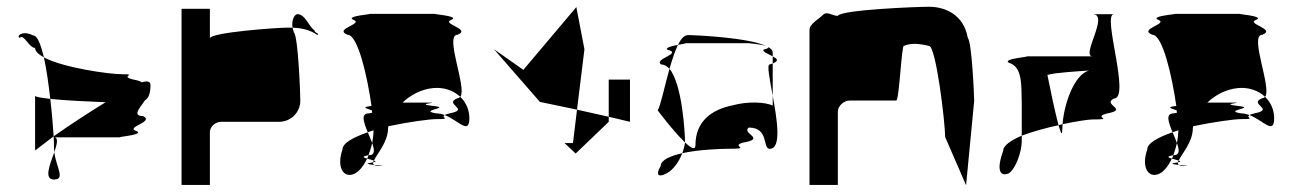

<svg xmlns="http://www.w3.org/2000/svg" viewBox="-20 -736 3833 569"><path d="M39 -624C51 -636 66 -594 84 -594C84 -584 94 -575 110 -566C101 -604 91 -631 78 -631C45 -648 27 -627 39 -624ZM84 -290C84 -290 106 -307 139 -332C137 -361 134 -401 129 -443C104 -446 87 -448 84 -452ZM110 -566C165 -536 302 -516 342 -516C395 -516 322 -510 386 -498C394 -496 398 -494 400 -492C416 -497 426 -495 426 -484C426 -458 420 -445 409 -438C398 -420 369 -392 404 -392C440 -374 346 -359 386 -347C409 -335 307 -329 342 -329H140C154 -329 149 -309 141 -285C141 -289 140 -292 140 -296C140 -303 140 -316 139 -332C180 -361 239 -400 293 -433C245 -435 174 -438 129 -443C124 -486 118 -531 110 -566ZM140 -204C175 -204 146 -241 141 -285C128 -249 109 -204 140 -204Z M518 -188H602V-344C602 -360 617 -375 636 -375H807C842 -375 870 -403 870 -438C870 -454 864 -627 851 -640C849 -645 848 -650 847 -654H829C801 -654 602 -640 602 -622V-710H518ZM847 -654C843 -678 854 -694 861 -694C885 -694 893 -660 912 -646C912 -638 927 -638 921 -632C900 -647 875 -653 847 -654Z M995 -293C977 -242 997 -208 1028 -220C1043 -226 1057 -243 1068 -266C1057 -269 1050 -272 1072 -276C1076 -287 1080 -299 1083 -312C1079 -322 1075 -333 1070 -344C1027 -329 995 -312 995 -293ZM1010 -633C967 -650 1058 -665 1028 -677C998 -689 1098 -695 1073 -695H1273C1248 -695 1348 -689 1317 -677C1287 -665 1378 -650 1336 -633C1296 -633 1365 -475 1344 -449C1324 -468 1295 -478 1264 -475C1231 -472 1198 -456 1173 -432H1241C1302 -432 1199 -429 1264 -422C1322 -416 1216 -409 1273 -400C1281 -400 1290 -398 1298 -395C1284 -387 1321 -383 1273 -383C1254 -383 1193 -375 1131 -362C1131 -360 1130 -358 1130 -356C1130 -315 1097 -280 1088 -260C1083 -262 1074 -264 1068 -266C1070 -269 1071 -272 1072 -276H1073C1092 -276 1090 -292 1083 -312C1085 -324 1087 -337 1087 -350C1081 -348 1076 -346 1070 -344C1058 -373 1048 -400 1073 -400C1077 -401 1081 -401 1083 -402C1083 -404 1082 -407 1082 -409C1070 -414 1046 -418 1081 -422C1069 -507 1041 -633 1010 -633ZM1081 -254C1083 -254 1085 -255 1086 -255C1085 -252 1086 -249 1089 -247C1073 -249 1059 -251 1081 -254ZM1086 -255C1096 -257 1094 -258 1088 -260C1087 -258 1086 -257 1086 -255ZM1089 -247C1092 -245 1096 -244 1104 -244C1127 -244 1107 -245 1089 -247ZM1298 -395C1339 -379 1371 -335 1371 -386C1371 -410 1361 -433 1344 -449C1342 -447 1339 -445 1336 -445C1293 -428 1372 -413 1317 -401C1307 -399 1301 -397 1298 -395Z M1444 -590 1531 -529 1688 -715 1712 -590 1690 -411 1580 -434ZM1653 -312 1686 -281 1784 -375V-390L1690 -411L1678 -312ZM1784 -390V-500H1847V-375Z M1929 -409C1929 -409 1977 -345 2010 -314V-318C2010 -335 2003 -486 1964 -532C1949 -478 1937 -420 1929 -409ZM1938 -244C1921 -216 1933 -210 1955 -222C1974 -231 1992 -256 2002 -282C1967 -274 1938 -262 1938 -244ZM1939 -545C1916 -562 2006 -577 1957 -589C1952 -595 1972 -600 1989 -603C1980 -584 1972 -559 1964 -532C1957 -540 1948 -545 1939 -545ZM1989 -603C2008 -607 2024 -608 2001 -608H2199C2196 -608 2238 -605 2252 -599C2199 -625 2039 -632 2019 -632C2008 -632 1998 -621 1989 -603ZM2002 -282C2006 -293 2009 -304 2010 -314C2028 -297 2041 -290 2041 -306C2041 -377 2090 -412 2152 -424C2195 -436 2248 -434 2270 -423V-452C2283 -381 2297 -295 2261 -295C2239 -295 2260 -358 2199 -358C2176 -340 2254 -325 2180 -313C2144 -301 2214 -295 2133 -295C2119 -295 2051 -293 2002 -282ZM2243 -589C2238 -583 2257 -576 2270 -569V-580C2270 -587 2265 -592 2256 -597C2259 -595 2256 -592 2243 -589ZM2252 -599C2254 -598 2255 -598 2256 -597C2255 -598 2253 -598 2252 -599ZM2261 -545C2252 -545 2261 -502 2270 -452V-548ZM2270 -548V-569C2283 -562 2290 -556 2270 -548Z M2379 -188H2463V-406C2463 -421 2480 -438 2498 -438H2636C2645 -438 2652 -607 2659 -600C2677 -608 2700 -608 2733 -600C2754 -600 2781 -372 2781 -330L2843 -187L2867 -437C2867 -454 2860 -612 2848 -624C2836 -692 2782 -716 2733 -716C2698 -716 2471 -707 2463 -689C2446 -689 2431 -704 2419 -692C2407 -680 2379 -665 2379 -648Z M2953 -289C2935 -241 2939 -210 2969 -222C2990 -235 3008 -286 3008 -318V-334C2976 -320 2953 -305 2953 -289ZM2970 -550C2946 -563 3053 -569 3016 -569H3218C3182 -569 3269 -694 3218 -694H3281C3245 -694 3332 -444 3281 -444C3245 -426 3326 -412 3262 -400C3214 -388 3287 -382 3218 -382C3206 -382 3172 -377 3129 -368C3133 -426 3163 -516 3208 -527C3180 -525 3107 -521 3084 -514C3092 -473 3107 -402 3117 -365C3080 -357 3040 -346 3008 -334V-430C3007 -490 3009 -538 2970 -550ZM3078 -509V-512C3077 -511 3077 -510 3078 -509ZM3117 -365C3124 -341 3128 -332 3128 -352C3128 -357 3129 -362 3129 -368Z M3380 -293C3362 -242 3382 -208 3413 -220C3428 -226 3442 -243 3453 -266C3442 -269 3435 -272 3457 -276C3461 -287 3465 -299 3468 -312C3464 -322 3460 -333 3455 -344C3412 -329 3380 -312 3380 -293ZM3395 -633C3352 -650 3443 -665 3413 -677C3383 -689 3483 -695 3458 -695H3658C3633 -695 3733 -689 3702 -677C3672 -665 3763 -650 3721 -633C3681 -633 3750 -475 3729 -449C3709 -468 3680 -478 3649 -475C3616 -472 3583 -456 3558 -432H3626C3687 -432 3584 -429 3649 -422C3707 -416 3601 -409 3658 -400C3666 -400 3675 -398 3683 -395C3669 -387 3706 -383 3658 -383C3639 -383 3578 -375 3516 -362C3516 -360 3515 -358 3515 -356C3515 -315 3482 -280 3473 -260C3468 -262 3459 -264 3453 -266C3455 -269 3456 -272 3457 -276H3458C3477 -276 3475 -292 3468 -312C3470 -324 3472 -337 3472 -350C3466 -348 3461 -346 3455 -344C3443 -373 3433 -400 3458 -400C3462 -401 3466 -401 3468 -402C3468 -404 3467 -407 3467 -409C3455 -414 3431 -418 3466 -422C3454 -507 3426 -633 3395 -633ZM3466 -254C3468 -254 3470 -255 3471 -255C3470 -252 3471 -249 3474 -247C3458 -249 3444 -251 3466 -254ZM3471 -255C3481 -257 3479 -258 3473 -260C3472 -258 3471 -257 3471 -255ZM3474 -247C3477 -245 3481 -244 3489 -244C3512 -244 3492 -245 3474 -247ZM3683 -395C3724 -379 3756 -335 3756 -386C3756 -410 3746 -433 3729 -449C3727 -447 3724 -445 3721 -445C3678 -428 3757 -413 3702 -401C3692 -399 3686 -397 3683 -395Z"/></svg>

Font: bitstorm
Style: ext
Weight: 400
Version: Version 0.2